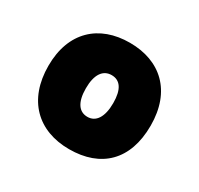

<svg xmlns="http://www.w3.org/2000/svg" viewBox="-105 -671 729 703"><g transform="rotate(30 259.5 -319.5)"><path d="M260 -95C394 -95 476 -173 476 -319C476 -465 388 -544 259 -544C129 -544 42 -465 42 -322C42 -178 128 -95 260 -95ZM259 -231C224 -231 202 -259 202 -319C202 -378 224 -408 260 -408C296 -408 316 -380 316 -322C316 -262 294 -231 259 -231Z"/></g></svg>

Font: Noto Sans Devanagari Condensed Black
Style: Regular
Weight: 900
Width: 3
Designer: Jelle Bosma - Monotype Design Team
Foundry: Monotype Imaging Inc.
Version: Version 2.004